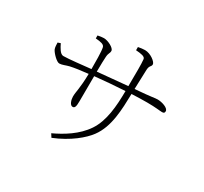

<svg xmlns="http://www.w3.org/2000/svg" viewBox="-159 -980 1318 1243"><g transform="rotate(30 500.0 -358.5)"><path d="M79 -515C79 -503 80 -478 85 -467C95 -445 136 -403 156 -403C177 -403 199 -415 225 -421C257 -428 299 -434 355 -440C353 -328 340 -300 340 -262C340 -240 350 -203 371 -203C387 -203 392 -217 392 -257L393 -445C461 -452 542 -459 617 -463C616 -348 607 -235 553 -154C499 -73 412 -21 337 14L353 39C470 -8 550 -77 586 -126C655 -219 657 -349 660 -466C703 -468 743 -469 776 -469C841 -469 872 -463 890 -463C905 -463 908 -470 908 -480C908 -504 857 -520 825 -520C802 -520 792 -514 661 -504L666 -651C668 -686 684 -681 684 -701C684 -718 638 -756 594 -756C579 -756 561 -753 544 -750V-726C584 -723 613 -719 615 -700C619 -664 618 -599 617 -500L393 -479C393 -532 395 -574 396 -591C398 -622 408 -622 408 -642C408 -664 355 -690 326 -690C312 -690 294 -687 280 -684V-662C320 -659 343 -654 348 -636C355 -611 355 -519 355 -476C297 -470 196 -458 155 -458C131 -458 113 -494 99 -522Z"/></g></svg>

Font: Noto Serif CJK HK ExtraLight
Style: Regular
Weight: 200
Designer: Ryoko NISHIZUKA 西塚涼子 (kana & ideographs); Frank Grießhammer (Latin, Greek & Cyrillic); Wenlong ZHANG 张文龙 (bopomofo); San
Foundry: Adobe
Version: Version 2.001;hotconv 1.1.0;makeotfexe 2.6.0